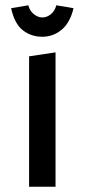

<svg xmlns="http://www.w3.org/2000/svg" viewBox="-20 -706 320 726"><path d="M90 -493 190 -508V0H90ZM140 -567Q98 -567 66.5 -591.5Q35 -616 22 -675L87 -686Q93 -664 108.5 -652Q124 -640 140 -640Q157 -640 172 -652Q187 -664 193 -686L258 -675Q245 -620 213 -593.5Q181 -567 140 -567Z"/></svg>

Font: Changa
Style: Regular
Weight: 400
Designer: Eduardo Rodriguez Tunni
Foundry: Eduardo Rodriguez Tunni
Version: Version 3.003